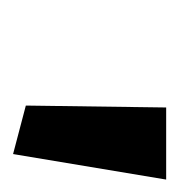

<svg xmlns="http://www.w3.org/2000/svg" viewBox="-10 -850 280 301"><g transform="rotate(90 130.5 -699.0)"><path d="M221 -579 261 -819H148L145 -599Z"/></g></svg>

Font: Bluebird
Style: ExtObl
Weight: 400
Designer: Jasper
Foundry: Cannot Into Space Fonts
Version: Version 0.98